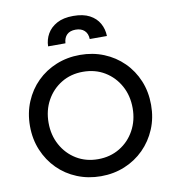

<svg xmlns="http://www.w3.org/2000/svg" viewBox="-105 -1096 1087 1199"><g transform="rotate(-10 439.0 -496.0)"><path d="M439 12Q520 12 590 -17Q660 -46 712 -98Q764 -150 793.5 -220Q823 -290 823 -373Q823 -456 794 -526Q765 -596 712.5 -648Q660 -700 590 -728.5Q520 -757 439 -757Q358 -757 288 -728.5Q218 -700 166 -648.5Q114 -597 84.5 -526.5Q55 -456 55 -373Q55 -290 84.5 -219.5Q114 -149 166 -97Q218 -45 288 -16.5Q358 12 439 12ZM439 -96Q362 -96 302 -132.5Q242 -169 207.5 -232Q173 -295 173 -373Q173 -452 207.5 -514.5Q242 -577 302 -613.5Q362 -650 439 -650Q517 -650 577 -613.5Q637 -577 671.5 -514.5Q706 -452 706 -373Q706 -295 671.5 -232Q637 -169 576.5 -132.5Q516 -96 439 -96ZM253 -844H363Q365 -879 384.5 -898Q404 -917 440 -917Q475 -917 495.5 -898Q516 -879 517 -844H626Q625 -888 604.5 -924.5Q584 -961 543.5 -982.5Q503 -1004 440 -1004Q377 -1004 336 -981.5Q295 -959 274.5 -923Q254 -887 253 -844Z"/></g></svg>

Font: Custom Plus Jakarta Sans SemiBold
Style: Regular
Weight: 600
Designer: Gumpita Rahayu & FullSphere
Foundry: Tokotype & FullSphere
Version: Version 1.001;hotconv 1.0.117;makeotfexe 2.5.65602